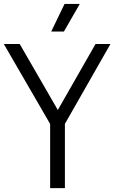

<svg xmlns="http://www.w3.org/2000/svg" viewBox="-37 -966 588 986"><path d="M220.5 0V-362.8L236.8 -301.3L-17.4 -740H64.3L271.6 -380.8H248.3L453.6 -740H530.2L280 -301.3L296.3 -362V0ZM226.1 -804.1 294.5 -945.8H372.7L291.2 -804.1Z"/></svg>

Font: Encode Sans Condensed Thin
Style: Regular
Weight: 100
Width: 3
Designer: Multiple Designers
Foundry: Impallari Type
Version: Version 3.002